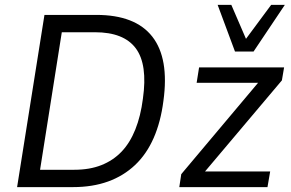

<svg xmlns="http://www.w3.org/2000/svg" viewBox="-20 -766 1191 786"><path d="M50 0 162 -705H374Q534 -705 603.5 -616Q673 -527 649 -353Q638 -267 609 -201Q580 -135 533 -90.5Q486 -46 422.5 -23Q359 0 278 0ZM144 -71H284Q347 -71 395 -90Q443 -109 477.5 -145Q512 -181 534 -236Q556 -291 565 -362Q585 -502 536 -568Q487 -634 369 -634H233ZM714 0 722 -53 1055 -449 1054 -427H785L795 -490H1143L1134 -437L799 -40L800 -64H1086L1075 0ZM942 -555 871 -746H927L987 -607L1090 -746H1146L1018 -555Z"/></svg>

Font: Nunito Sans 10pt SemiCondensed
Style: Italic
Weight: 400
Width: 4
Italic angle: -9°
Designer: Vernon Adams
Foundry: Vernon Adams
Version: Version 3.101;gftools[0.9.27]